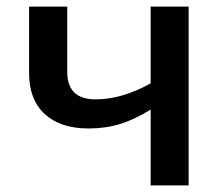

<svg xmlns="http://www.w3.org/2000/svg" viewBox="-20 -560 672 580"><path d="M67.9 -540H183.1V-342.8Q183.1 -259.8 269 -259.8Q348.1 -259.8 435.1 -308.1V-540H549.8V0H435.1V-229Q387.2 -199.2 343 -185.5Q298.8 -171.9 247.1 -171.9Q163.1 -171.9 115.2 -215.3Q67.9 -259.3 67.9 -337.9Z"/></svg>

Font: Open Sans
Style: SemiBold
Weight: 600
Foundry: Ascender Corporation
Version: Version 1.10